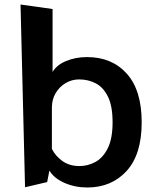

<svg xmlns="http://www.w3.org/2000/svg" viewBox="-20 -820 689 851"><path d="M91 10 71 -800 213 -780V-501Q231 -532 273 -549.5Q315 -567 366 -567Q476 -567 542 -493.5Q608 -420 608 -278Q608 -135 541 -62Q474 11 367 11Q312 11 265.5 -9.5Q219 -30 199 -64L189 -13ZM210 -160Q226 -128 257 -106Q288 -84 332 -84Q370 -84 403.5 -102.5Q437 -121 458 -163.5Q479 -206 479 -278Q479 -349 459 -390.5Q439 -432 405.5 -450Q372 -468 331 -468Q298 -468 270.5 -451.5Q243 -435 226.5 -407Q210 -379 210 -343Z"/></svg>

Font: RocknRoll One
Style: Regular
Weight: 400
Designer: Fontworks Inc.
Foundry: Fontworks Inc.
Version: Version 1.100